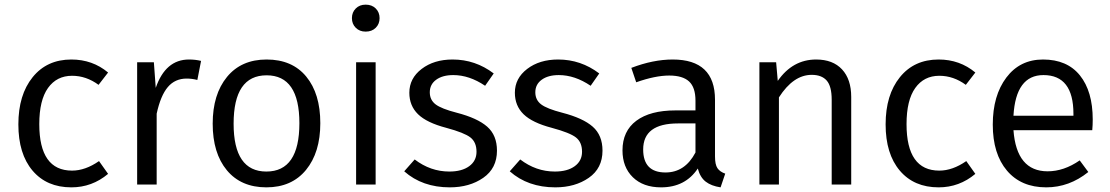

<svg xmlns="http://www.w3.org/2000/svg" viewBox="-20 -794 4774 826"><path d="M287 -538Q378 -538 445 -482L404 -429Q351 -468 290 -468Q224 -468 186.5 -415.5Q149 -363 149 -260Q149 -60 290 -60Q347 -60 406 -101L445 -46Q376 12 287 12Q181 12 120 -60Q59 -132 59 -259Q59 -386 120.5 -462Q182 -538 287 -538Z M793 -538Q821 -538 845 -532L829 -450Q806 -456 783 -456Q733 -456 702 -419.5Q671 -383 654 -305V0H570V-526H642L650 -416Q692 -538 793 -538Z M1127 -538Q1237 -538 1297.5 -464.5Q1358 -391 1358 -264Q1358 -138 1296.5 -63Q1235 12 1126 12Q1017 12 956 -61.5Q895 -135 895 -262Q895 -388 956.5 -463Q1018 -538 1127 -538ZM1127 -470Q985 -470 985 -262Q985 -56 1126 -56Q1268 -56 1268 -264Q1268 -470 1127 -470Z M1553 -774Q1580 -774 1596.5 -757.5Q1613 -741 1613 -716Q1613 -691 1596.5 -674.5Q1580 -658 1553 -658Q1527 -658 1510.5 -674.5Q1494 -691 1494 -716Q1494 -741 1510.5 -757.5Q1527 -774 1553 -774ZM1596 -526V0H1512V-526Z M1927 -538Q2025 -538 2104 -478L2067 -425Q1999 -471 1930 -471Q1884 -471 1856.5 -451Q1829 -431 1829 -397Q1829 -364 1854 -345Q1879 -326 1945 -309Q2034 -286 2076 -249Q2118 -212 2118 -146Q2118 -70 2059 -29Q2000 12 1915 12Q1797 12 1719 -57L1764 -108Q1832 -56 1913 -56Q1967 -56 1998.5 -79Q2030 -102 2030 -141Q2030 -182 2004 -202.5Q1978 -223 1900 -244Q1816 -266 1778.5 -302.5Q1741 -339 1741 -395Q1741 -457 1794 -497.5Q1847 -538 1927 -538Z M2381 -538Q2479 -538 2558 -478L2521 -425Q2453 -471 2384 -471Q2338 -471 2310.5 -451Q2283 -431 2283 -397Q2283 -364 2308 -345Q2333 -326 2399 -309Q2488 -286 2530 -249Q2572 -212 2572 -146Q2572 -70 2513 -29Q2454 12 2369 12Q2251 12 2173 -57L2218 -108Q2286 -56 2367 -56Q2421 -56 2452.5 -79Q2484 -102 2484 -141Q2484 -182 2458 -202.5Q2432 -223 2354 -244Q2270 -266 2232.5 -302.5Q2195 -339 2195 -395Q2195 -457 2248 -497.5Q2301 -538 2381 -538Z M3056 -121Q3056 -86 3066.5 -70.5Q3077 -55 3100 -47L3080 12Q3040 6 3016 -12.5Q2992 -31 2982 -69Q2928 12 2824 12Q2747 12 2702.5 -31.5Q2658 -75 2658 -147Q2658 -230 2717.5 -274.5Q2777 -319 2886 -319H2972V-361Q2972 -418 2944.5 -443.5Q2917 -469 2859 -469Q2799 -469 2717 -440L2696 -502Q2790 -538 2874 -538Q3056 -538 3056 -365ZM2843 -52Q2927 -52 2972 -138V-263H2897Q2747 -263 2747 -151Q2747 -52 2843 -52Z M3491 -538Q3563 -538 3602.5 -495.5Q3642 -453 3642 -377V0H3558V-365Q3558 -423 3536.5 -447.5Q3515 -472 3472 -472Q3393 -472 3331 -375V0H3247V-526H3319L3326 -446Q3390 -538 3491 -538Z M4018 -538Q4109 -538 4176 -482L4135 -429Q4082 -468 4021 -468Q3955 -468 3917.5 -415.5Q3880 -363 3880 -260Q3880 -60 4021 -60Q4078 -60 4137 -101L4176 -46Q4107 12 4018 12Q3912 12 3851 -60Q3790 -132 3790 -259Q3790 -386 3851.5 -462Q3913 -538 4018 -538Z M4681 -280Q4681 -256 4679 -234H4340Q4353 -57 4487 -57Q4557 -57 4625 -104L4662 -54Q4580 12 4481 12Q4373 12 4312 -60Q4251 -132 4251 -258Q4251 -383 4309.5 -460.5Q4368 -538 4467 -538Q4571 -538 4626 -469.5Q4681 -401 4681 -280ZM4598 -296V-304Q4598 -471 4469 -471Q4350 -471 4340 -296Z"/></svg>

Font: FiraGO Book
Style: Regular
Weight: 350
Designer: bBox Type
Foundry: bBox Type GmbH
Version: Version 1.001;PS 001.001;hotconv 1.0.88;makeotf.lib2.5.64775